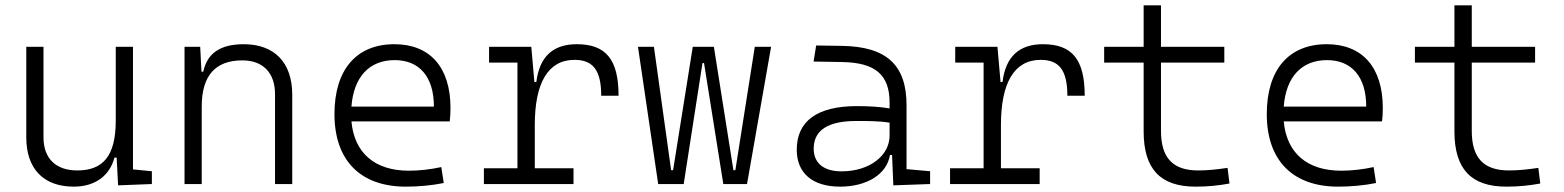

<svg xmlns="http://www.w3.org/2000/svg" viewBox="-20 -694 5899 724"><path d="M258.3 9.8C336.9 9.8 393.1 -29.8 411.6 -99.6H419.9L425.3 4.9L552.7 0V-48.3L481.4 -55.2V-517.6H416.5V-239.3C416.5 -103.5 366.7 -51.3 271.5 -51.3C191.4 -51.3 144 -95.7 144 -175.8V-517.6H79.1V-175.8C79.1 -57.6 144 9.8 258.3 9.8Z M1017.1 0H1082V-336.9C1082 -458 1015.1 -527.3 898.9 -527.3C811 -527.3 761.2 -493.2 746.6 -423.8H739.7L734.9 -517.6H675.8V0H740.7V-292.5C740.7 -409.2 792.5 -466.3 893.6 -466.3C971.2 -466.3 1017.1 -420.4 1017.1 -338.4Z M1510.3 9.8C1556.6 9.8 1607.9 5.4 1653.3 -3.9L1644 -64C1604.5 -55.2 1560.5 -50.3 1522 -50.3C1393.1 -50.3 1315.9 -117.2 1305.2 -236.3H1675.8C1677.7 -250 1678.7 -268.1 1678.7 -287.1C1678.7 -440.4 1601.1 -527.3 1467.3 -527.3C1323.7 -527.3 1241.2 -431.2 1241.2 -263.7C1241.2 -89.4 1338.9 9.8 1510.3 9.8ZM1305.2 -292C1313.5 -403.3 1372.1 -467.3 1468.3 -467.3C1562 -467.3 1616.2 -403.8 1616.2 -292Z M1996.6 -222.7C1996.6 -379.4 2045.4 -468.3 2146.5 -468.3C2216.8 -468.3 2247.1 -428.2 2247.1 -333H2312.5C2312.5 -469.7 2265.1 -527.3 2154.8 -527.3C2064.9 -527.3 2014.2 -480 2002.4 -384.8H1995.1L1983.4 -517.6H1824.2V-458H1931.2V-59.6H1804.7V0H2142.6V-59.6H1996.6Z M2707.5 0H2796.9L2887.7 -517.6H2826.2L2752.9 -52.2H2745.6L2671.9 -517.6H2592.3L2518.1 -52.2H2510.7L2445.8 -517.6H2385.7L2461.9 0H2558.1L2628.9 -456.1H2634.8Z M3348.6 4.9 3487.3 0V-48.3L3398.4 -56.2V-297.4C3398.4 -448.7 3323.2 -518.6 3154.3 -521L3057.6 -522.5L3047.9 -461.9L3157.7 -460C3279.8 -457.5 3334.5 -412.6 3334.5 -307.1V-285.2C3300.8 -291 3257.8 -293.9 3211.4 -293.9C3062 -293.9 2984.4 -237.8 2984.4 -129.4C2984.4 -41 3043.9 9.8 3147.9 9.8C3249 9.8 3324.2 -37.1 3335.9 -109.4H3343.8ZM3334.5 -231.4V-182.6C3334.5 -108.9 3261.2 -47.9 3153.3 -47.9C3086.4 -47.9 3048.3 -78.6 3048.3 -133.3C3048.3 -203.1 3102.1 -237.8 3209.5 -237.8C3250 -237.8 3296.4 -237.8 3334.5 -231.4Z M3754.4 -222.7C3754.4 -379.4 3803.2 -468.3 3904.3 -468.3C3974.6 -468.3 4004.9 -428.2 4004.9 -333H4070.3C4070.3 -469.7 4022.9 -527.3 3912.6 -527.3C3822.8 -527.3 3772 -480 3760.3 -384.8H3752.9L3741.2 -517.6H3582V-458H3689V-59.6H3562.5V0H3900.4V-59.6H3754.4Z M4488.3 9.8C4534.2 9.8 4572.8 5.9 4616.2 -2L4608.9 -61C4569.8 -55.2 4535.6 -51.3 4498 -51.3C4402.3 -51.3 4357.9 -99.1 4357.9 -200.2V-458H4596.7V-517.6H4357.9V-673.8H4292.5V-517.6H4143.6V-458H4292.5V-198.7C4292.5 -57.1 4355 9.8 4488.3 9.8Z M5025.9 9.8C5072.3 9.8 5123.5 5.4 5168.9 -3.9L5159.7 -64C5120.1 -55.2 5076.2 -50.3 5037.6 -50.3C4908.7 -50.3 4831.5 -117.2 4820.8 -236.3H5191.4C5193.4 -250 5194.3 -268.1 5194.3 -287.1C5194.3 -440.4 5116.7 -527.3 4982.9 -527.3C4839.4 -527.3 4756.8 -431.2 4756.8 -263.7C4756.8 -89.4 4854.5 9.8 5025.9 9.8ZM4820.8 -292C4829.1 -403.3 4887.7 -467.3 4983.9 -467.3C5077.6 -467.3 5131.8 -403.8 5131.8 -292Z M5660.2 9.8C5706.1 9.8 5744.6 5.9 5788.1 -2L5780.8 -61C5741.7 -55.2 5707.5 -51.3 5669.9 -51.3C5574.2 -51.3 5529.8 -99.1 5529.8 -200.2V-458H5768.6V-517.6H5529.8V-673.8H5464.4V-517.6H5315.4V-458H5464.4V-198.7C5464.4 -57.1 5526.9 9.8 5660.2 9.8Z"/></svg>

Font: Cascadia Mono NF Light
Style: Regular
Weight: 300
Monospace: yes
Designer: Aaron Bell
Foundry: Saja Typeworks
Version: Version 2404.023